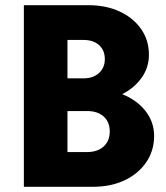

<svg xmlns="http://www.w3.org/2000/svg" viewBox="-20 -720 640 740"><path d="M72 0V-700H321Q389 -700 441.5 -675.5Q494 -651 524 -608Q554 -565 554 -509Q554 -460 526 -420.5Q498 -381 451 -357Q507 -335 540.5 -292.5Q574 -250 574 -196Q574 -139 543.5 -94.5Q513 -50 460 -25Q407 0 337 0ZM240 -418H302Q339 -418 361.5 -438.5Q384 -459 384 -492Q384 -526 362 -546Q340 -566 302 -566H240ZM240 -134H316Q356 -134 379.5 -155.5Q403 -177 403 -213Q403 -250 379.5 -271Q356 -292 316 -292H240Z"/></svg>

Font: Red Hat Mono
Style: Regular
Weight: 300
Monospace: yes
Designer: Pentagram, MCKL
Foundry: Pentagram, MCKL
Version: Version 1.023